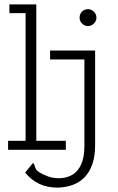

<svg xmlns="http://www.w3.org/2000/svg" viewBox="-20 -685 540 878"><path d="M244 173Q196 173 159 155.5Q122 138 95 104L131 60Q137 66 138.5 73Q140 80 144 87.5Q148 95 159 102.5Q170 110 195 120Q207 125 221 127.5Q235 130 249 130Q284 130 310.5 114.5Q337 99 351.5 66Q366 33 366 -18V-413H209V-454H415V-22Q415 30 402 66.5Q389 103 366.5 126Q344 149 312.5 160.5Q281 172 244 173ZM17 0V-41H97V-625H23V-665H146V-41H281V0ZM382 -566Q367 -566 355.5 -577Q344 -588 344 -604Q344 -621 355 -632Q366 -643 382 -643Q398 -643 409.5 -631.5Q421 -620 421 -604Q421 -589 409.5 -577.5Q398 -566 382 -566Z"/></svg>

Font: Inconsolata Light
Style: Regular
Weight: 300
Designer: Raph Levien, Cyreal, Brenton Simpson
Foundry: Raph Levien, Cyreal, Google
Version: Version 3.001